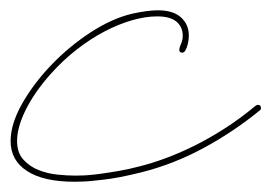

<svg xmlns="http://www.w3.org/2000/svg" viewBox="-38 -346 521 369"><path d="M105.5 3.3Q45.6 3.3 14 -17.3Q-17.6 -37.8 -17.6 -74.9Q-17.6 -107.4 4.2 -146.2Q26 -184.9 60.2 -220.7Q94.4 -256.5 135.7 -283.5Q177.1 -310.5 216.1 -319.7Q230.5 -322.9 242.8 -324.5Q255.2 -326.2 265.6 -326.2Q294.9 -326.2 309.9 -312.5Q324.9 -298.8 324.9 -278Q324.9 -266.9 321.3 -255.9Q317.7 -244.8 312.5 -244.8Q306.6 -244.8 306.6 -250Q306.6 -254.6 309.9 -261.7Q313.2 -268.9 313.2 -277.3Q313.2 -294.3 301.1 -304.4Q289.1 -314.5 264.3 -314.5Q241.5 -314.5 215.5 -307Q189.5 -299.5 162.8 -285.5Q136.1 -271.5 109.7 -251Q83.3 -230.5 59.9 -204.4Q28.6 -169.3 11.7 -135.4Q-5.2 -101.6 -5.2 -74.9Q-5.2 -52.7 6.8 -39.4Q18.9 -26 36.1 -19.2Q53.4 -12.4 72.6 -10.4Q91.8 -8.5 106.1 -8.5Q115.2 -8.5 121.1 -8.8Q127 -9.1 127.6 -9.1Q127.6 -9.1 135.7 -9.8Q143.9 -10.4 157.9 -12.4Q171.9 -14.3 190.8 -17.6Q209.6 -20.8 231.8 -26.7Q252.6 -31.9 278.6 -41.3Q304.7 -50.8 333.3 -64.8Q362 -78.8 392.6 -98.3Q423.2 -117.8 453.8 -143.2Q456.4 -144.5 457.7 -144.5Q463.5 -144.5 463.5 -138.7Q463.5 -134.8 461.6 -134.1Q411.5 -93.1 353.8 -61.8Q296.2 -30.6 234.4 -15Q190.1 -3.9 160.8 -0.7Q131.5 2.6 128.3 2.6Q127 2.6 120.8 2.9Q114.6 3.3 105.5 3.3Z"/></svg>

Font: League Script
Style: League Script
Weight: 400
Foundry: Haley Fiege
Version: Version 1.001